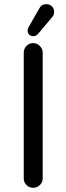

<svg xmlns="http://www.w3.org/2000/svg" viewBox="-20 -894 318 920"><path d="M112.3 -748Q112.3 -755.9 119.1 -767.6L168.9 -854.5Q178.7 -874 202.1 -874Q217.8 -874 228.5 -863.8Q239.3 -853.5 239.3 -836.9Q239.3 -821.3 229.5 -811.5L162.1 -731.4Q153.3 -720.7 139.6 -720.7Q127.9 -720.7 120.1 -728Q112.3 -735.4 112.3 -748ZM93.8 -39.1V-641.6Q93.8 -660.2 106.9 -673.8Q120.1 -687.5 138.7 -687.5Q157.2 -687.5 170.9 -673.8Q184.6 -660.2 184.6 -641.6V-39.1Q184.6 -20.5 170.9 -7.3Q157.2 5.9 138.7 5.9Q120.1 5.9 106.9 -7.3Q93.8 -20.5 93.8 -39.1Z"/></svg>

Font: jf-openhuninn-1.1
Style: Regular
Weight: 400
Designer: [Kosugi Maru]
      Designed by Motoya company      

      [Varela Round]
      Joe Prince(Latin component); Avraham Co
Foundry: justfont CO.,LTD.
Version: 1.1